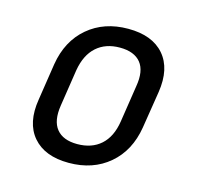

<svg xmlns="http://www.w3.org/2000/svg" viewBox="-88 -652 776 755"><g transform="rotate(15 300.0 -275.0)"><path d="M254 10Q156 10 108 -46Q60 -102 76 -200L99 -350Q115 -448 181 -504Q247 -560 345 -560Q443 -560 491 -504.5Q539 -449 524 -351L500 -200Q484 -102 418 -46Q352 10 254 10ZM267 -70Q326 -70 363 -103Q400 -136 410 -200L433 -350Q444 -414 417.5 -447Q391 -480 332 -480Q274 -480 237 -447Q200 -414 189 -350L166 -200Q156 -136 182.5 -103Q209 -70 267 -70Z"/></g></svg>

Font: NKDuy Mono
Style: Italic
Weight: 400
Italic angle: -9°
Monospace: yes
Designer: NKDuy
Foundry: NKDuy
Version: Version 2.251; ttfautohint (v1.8.4.7-5d5b)